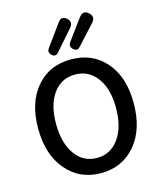

<svg xmlns="http://www.w3.org/2000/svg" viewBox="-146 -1127 1046 1246"><g transform="rotate(-15 377.0 -504.5)"><path d="M377 14Q234 14 146 -90Q56 -195 56 -371Q56 -547 146 -650Q233 -750 377 -750Q521 -750 609 -649Q698 -547 698 -371Q698 -195 609.5 -90.5Q521 14 377 14ZM377 -88Q469 -88 524 -165Q579 -242 579 -370.5Q579 -499 524 -573.5Q469 -648 377 -648Q285 -648 230.5 -573.5Q176 -499 176 -370.5Q176 -242 230.5 -165Q285 -88 377 -88ZM406 -814Q385 -835 403 -860L460 -938L506 -1000Q536 -1039 571 -1006Q602 -976 572 -943L454 -814Q432 -789 406 -814ZM262 -813Q241 -834 258 -857L364 -1003Q390 -1040 424 -1009Q453 -981 426 -949L370 -885L308 -814Q286 -789 262 -813Z"/></g></svg>

Font: GenSenRounded JP M
Style: Regular
Weight: 500
Version: Version 1.501;PS 1;hotconv 16.6.51;makeotf.lib2.5.65220